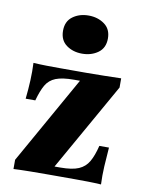

<svg xmlns="http://www.w3.org/2000/svg" viewBox="-75 -690 559 744"><g transform="rotate(10 204.0 -318.0)"><path d="M29.8 0V-36.3L224.2 -381.5H200.8Q154.8 -381.5 129.4 -371.4Q104 -361.3 90.7 -338.3Q77.4 -315.3 66.9 -276.6H29Q33.1 -314.5 34.7 -349.6Q36.3 -384.7 34.7 -418.5Q60.5 -416.9 86.3 -416.5Q112.1 -416.1 137.9 -416.1H200.8H241.1Q275.8 -416.1 311.3 -416.9Q346.8 -417.7 379.8 -418.5V-382.3L184.7 -37.1H207.3Q254 -37.1 279.4 -48Q304.8 -58.9 318.5 -82.7Q332.3 -106.5 341.9 -146H379.8Q376.6 -107.3 374.6 -71Q372.6 -34.7 374.2 0Q348.4 -1.6 322.6 -2Q296.8 -2.4 271.8 -2.4H207.3H167.7Q133.1 -2.4 97.6 -2Q62.1 -1.6 29.8 0ZM213.7 -486.3Q177.4 -486.3 151.6 -505.2Q125.8 -524.2 125.8 -561.3Q125.8 -598.4 151.6 -617.3Q177.4 -636.3 213.7 -636.3Q250 -636.3 276.2 -617.3Q302.4 -598.4 302.4 -561.3Q302.4 -524.2 276.2 -505.2Q250 -486.3 213.7 -486.3Z"/></g></svg>

Font: Playfair 9pt Black
Style: Regular
Weight: 900
Designer: Claus Eggers Sørensen
Foundry: Claus Eggers Sørensen
Version: Version 2.203